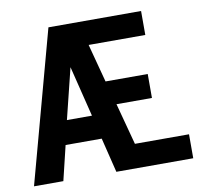

<svg xmlns="http://www.w3.org/2000/svg" viewBox="-77 -772 920 857"><g transform="rotate(-10 383.0 -344.0)"><path d="M615.9 -687.7H196L9.4 0H142.4L180.3 -157.1H344L382.6 0H731.1V-108.6H485.9L435.6 -297H596.3V-405.6H405.1L359.1 -579.1H615.9ZM318.9 -265.7H205.4L262.1 -495.3Z"/></g></svg>

Font: Secuela Black
Style: Regular
Weight: 900
Designer: Fernando Haro
Foundry: deFharo
Version: Version 1.704